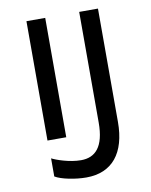

<svg xmlns="http://www.w3.org/2000/svg" viewBox="-82 -775 664 846"><g transform="rotate(-10 250.0 -352.0)"><path d="M236 10C352 10 415 -68 415 -207V-714H331V-219C331 -110 290 -69 226 -69C174 -69 116 -90 97 -100V-19C125 -2 187 10 236 10ZM95 -180H179V-714H95Z"/></g></svg>

Font: Noto Sans Mono ExtraCondensed
Style: Regular
Weight: 400
Width: 2
Designer: Monotype Design Team
Foundry: Monotype Imaging Inc.
Version: Version 2.014